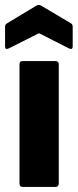

<svg xmlns="http://www.w3.org/2000/svg" viewBox="-30 -738 307 758"><path d="M59 0Q47 0 47 -14V-484Q47 -497 59 -497H189Q202 -497 202 -484V-14Q202 0 189 0ZM5 -547Q-10 -540 -10 -555V-632Q-10 -642 -2 -646L114 -716Q124 -721 132 -716L250 -646Q257 -642 257 -632V-555Q257 -540 242 -547L124 -607Z"/></svg>

Font: Sofia Sans Semi Condensed Black
Style: Regular
Weight: 900
Designer: Botio Nikoltchev, Ani Petrova
Foundry: lettersoup
Version: Version 4.100; ttfautohint (v1.8.4.7-5d5b)